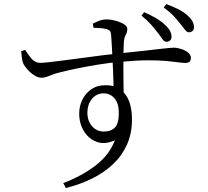

<svg xmlns="http://www.w3.org/2000/svg" viewBox="-20 -859 1040 960"><path d="M766.6 -697.9Q751.4 -717.6 733.7 -737.7Q716 -757.9 687.3 -780.9L700.8 -798.2Q734.1 -783.4 759.7 -768.4Q785.4 -753.3 803.1 -736.7Q822.1 -719.5 829.8 -705Q837.6 -690.5 837.6 -676.3Q837.6 -663.4 830.4 -656.8Q823.3 -650.1 812.2 -650.1Q800.8 -650.1 791 -664.7Q781.3 -679.4 766.6 -697.9ZM878.6 -743.5Q863.1 -763.3 846.1 -781.2Q829.2 -799.1 798.7 -821.2L811.4 -838.6Q846.9 -825.2 872 -812.6Q897.1 -800 915.7 -783.4Q934.7 -767 942.3 -752.1Q950 -737.2 950 -723Q950 -711 942.8 -704.2Q935.7 -697.5 925 -697.5Q914.4 -697.5 904.3 -711.2Q894.2 -724.9 878.6 -743.5ZM85.8 -602.4 105.1 -609.9Q116.6 -593.5 127 -578.7Q137.3 -563.9 150.3 -554.4Q163.3 -544.9 180.3 -544.7Q192.8 -544.5 226.6 -548.3Q260.4 -552.2 306.8 -558.1Q353.3 -564 403.3 -570.8Q453.4 -577.6 499.1 -583.4Q544.9 -589.2 576.9 -592Q644.8 -598.8 692.2 -604.3Q739.6 -609.9 771.3 -613.4Q803.1 -616.9 821.1 -618.7Q839 -620.6 847.2 -620.6Q865 -620.6 885 -614.4Q905.1 -608.2 919.7 -596.9Q934.4 -585.6 934.4 -569.7Q934.4 -556.1 927.3 -550.1Q920.2 -544.2 905.8 -544.2Q893.9 -544.2 870.9 -547.5Q847.9 -550.8 810.8 -554.2Q773.6 -557.5 717.6 -557.4Q661.5 -557.3 581.6 -549.7Q527.9 -545.3 470.9 -536Q413.8 -526.7 363.4 -516.2Q313 -505.7 277.9 -496.7Q255.5 -491.3 239.9 -484.9Q224.4 -478.6 212.6 -474.5Q200.7 -470.3 187.1 -470.3Q170.8 -470.3 151.6 -482.4Q132.4 -494.4 117.2 -511.7Q101.9 -529 95.9 -542.5Q91.1 -555.2 89.2 -571.5Q87.2 -587.7 85.8 -602.4ZM447.1 -720.4 444.5 -740.8Q458.2 -748.1 476 -755Q493.8 -761.9 513.1 -761.9Q533.5 -761.9 557.7 -755.4Q581.9 -748.9 599.2 -738.3Q616.4 -727.8 616.4 -715.1Q616.4 -697.8 608.5 -684.1Q600.6 -670.3 599.4 -650.7Q598.2 -632.7 597.4 -599.1Q596.7 -565.5 596.9 -523.6Q597.1 -481.6 597.5 -438.2Q597.9 -394.8 598.9 -358.2L547.9 -406.9Q547.9 -423.1 547.2 -448.8Q546.5 -474.5 545.2 -505.2Q543.9 -536 542.4 -568.4Q541 -600.7 539.1 -630.5Q537.2 -660.2 535.6 -683.2Q534.3 -698.3 529.7 -704Q525.1 -709.7 513.1 -713.4Q502.5 -716.4 486 -718Q469.5 -719.5 447.1 -720.4ZM507.1 -433Q553.7 -433 583 -411.2Q612.2 -389.4 626.1 -351.2Q639.9 -313.1 639.9 -261.7Q639.9 -193.1 615.7 -137.9Q591.5 -82.8 547 -40Q502.5 2.8 442 32.9Q381.4 62.9 309.4 81.2L296.3 56.5Q387.5 22.1 457.1 -30.9Q526.7 -84 554.4 -157.7Q505.7 -135.1 465.3 -149.2Q424.8 -163.3 400.4 -202Q376 -240.7 376 -291.5Q376 -328.5 391.8 -360.6Q407.6 -392.8 436.8 -412.9Q466.1 -433 507.1 -433ZM498.2 -201.3Q535.6 -201.3 554.9 -221.7Q574.1 -242.1 574.1 -293.7Q574.1 -342.3 552.6 -367.2Q531 -392.2 499 -392.2Q461.1 -392.2 439 -363.6Q416.9 -335.1 416.9 -296.6Q416.9 -254.2 440.5 -227.7Q464.2 -201.3 498.2 -201.3Z"/></svg>

Font: Noto Serif SC
Style: Regular
Weight: 200
Designer: Ryoko NISHIZUKA 西塚涼子 (kana & ideographs); Frank Grießhammer (Latin, Greek & Cyrillic); Wenlong ZHANG 张文龙 (bopomofo); San
Foundry: Adobe
Version: Version 2.001;hotconv 1.1.0;makeotfexe 2.6.0